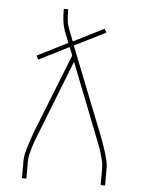

<svg xmlns="http://www.w3.org/2000/svg" viewBox="-53 -777 605 819"><g transform="rotate(5 250.0 -367.5)"><path d="M72 0V-74Q72 -91 76 -107.5Q80 -124 85 -140Q90 -156 95.5 -172Q101 -188 107 -204L240 -540L226 -575L97 -510L88 -526L163 -564L219 -592L199 -643Q192 -663 189.5 -684.5Q187 -706 187 -728V-735H206V-728Q206 -708 208 -688Q210 -668 218 -649L237 -600L368 -666L377 -650L243 -583L393 -204Q399 -188 404.5 -172Q410 -156 415 -140Q420 -124 424 -107.5Q428 -91 428 -74V0H409V-74Q409 -90 405 -105.5Q401 -121 396.5 -136.5Q392 -152 386 -167.5Q380 -183 374 -198L250 -514L126 -198Q120 -183 114 -167.5Q108 -152 103.5 -136.5Q99 -121 95 -105.5Q91 -90 91 -74V0Z"/></g></svg>

Font: Iosevka Curly Thin
Style: Regular
Weight: 100
Monospace: yes
Designer: Belleve Invis
Foundry: Belleve Invis
Version: Version 22.1.2; ttfautohint (v1.8.4)